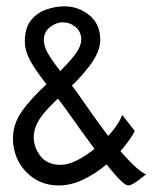

<svg xmlns="http://www.w3.org/2000/svg" viewBox="-20 -563 487 592"><path d="M161.1 8.8Q120.1 8.8 88.4 -10.7Q56.6 -30.3 38.3 -63.2Q20 -96.2 20 -137.2Q20 -179.2 45.9 -217.5Q71.8 -255.9 127.9 -307.6Q175.8 -351.6 203.1 -384.3Q230.5 -417 230.5 -440.9Q230.5 -465.3 213.1 -479.7Q195.8 -494.1 173.8 -494.1Q152.8 -494.1 134 -479.2Q115.2 -464.4 115.2 -439.5Q115.2 -416.5 134 -387.9Q152.8 -359.4 181.2 -325Q209.5 -290.5 237.8 -249Q310.5 -143.6 357.4 -90.1Q404.3 -36.6 430.2 -25.4Q419.9 -16.6 402.3 -3.9Q384.8 8.8 375 8.8Q360.8 8.8 314 -49.3Q267.1 -107.4 195.8 -208.5Q164.1 -253.4 131.8 -292.7Q99.6 -332 78.1 -367.4Q56.6 -402.8 56.6 -435.5Q56.6 -476.6 75.2 -500Q93.8 -523.4 122.1 -533.4Q150.4 -543.5 179.2 -543.5Q221.2 -543.5 255.1 -516.4Q289.1 -489.3 289.1 -439.5Q289.1 -403.3 255.4 -358.9Q221.7 -314.5 171.9 -271Q124.5 -229 104.2 -199.2Q84 -169.4 84 -139.2Q84 -107.9 105.2 -81.3Q126.5 -54.7 166.5 -54.7Q190.4 -54.7 219.7 -69.8Q249 -85 277.1 -108.6Q305.2 -132.3 326.7 -158.9Q348.1 -185.5 356.9 -208.5L395.5 -159.2Q384.8 -137.2 361.1 -108.4Q337.4 -79.6 304.9 -53Q272.5 -26.4 235.6 -8.8Q198.7 8.8 161.1 8.8Z"/></svg>

Font: Harmattan
Style: Regular
Weight: 400
Designer: George W. Nuss III and SIL International
Foundry: SIL International
Version: Version 4.000